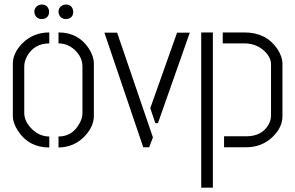

<svg xmlns="http://www.w3.org/2000/svg" viewBox="-20 -655 1312 854"><path d="M132.8 -602.5Q132.8 -624 154.3 -632.8Q160.2 -634.8 166 -634.8Q190.4 -634.8 197.3 -611.3Q198.2 -607.4 198.2 -602.5Q198.2 -578.1 175.8 -571.3Q170.9 -570.3 166 -570.3Q142.6 -570.3 134.8 -591.8Q132.8 -597.7 132.8 -602.5ZM240.2 -602.5Q240.2 -624 261.7 -632.8Q267.6 -634.8 273.4 -634.8Q297.9 -634.8 304.7 -611.3Q305.7 -607.4 305.7 -602.5Q305.7 -578.1 283.2 -571.3Q278.3 -570.3 273.4 -570.3Q250 -570.3 242.2 -591.8Q240.2 -597.7 240.2 -602.5ZM37.1 -139.6V-372.1Q37.1 -418 78.1 -460.9Q127 -510.7 199.2 -510.7V-461.9Q133.8 -461.9 101.6 -407.2Q87.9 -382.8 87.9 -359.4V-152.3Q87.9 -113.3 125 -78.1Q158.2 -47.9 199.2 -47.9V1Q108.4 1 60.5 -72.3Q37.1 -107.4 37.1 -139.6ZM240.2 1V-47.9Q300.8 -47.9 332 -103.5Q346.7 -127.9 346.7 -150.4V-359.4Q346.7 -402.3 309.6 -435.5Q279.3 -461.9 240.2 -461.9V-510.7Q328.1 -510.7 375 -439.5Q397.5 -404.3 397.5 -372.1V-139.6Q397.5 -92.8 357.4 -49.8Q310.5 0 240.2 1Z M444.3 -509.8H501L660.2 -43.9L643.6 0H617.2ZM648.4 -173.8 767.6 -509.8H824.2L682.6 -107.4H670.9Z M976.6 0V-48.8H1075.2Q1144.5 -48.8 1173.8 -99.6Q1185.5 -120.1 1185.5 -141.6V-368.2Q1185.5 -404.3 1148.4 -434.6Q1114.3 -461.9 1067.4 -461.9H970.7V-510.7H1067.4Q1163.1 -510.7 1212.9 -438.5Q1236.3 -403.3 1236.3 -371.1V-137.7Q1236.3 -88.9 1193.4 -46.9Q1145.5 0 1074.2 0ZM875 179.7V-510.7H926.8V179.7Z"/></svg>

Font: Post No Bills Colombo
Style: Regular
Weight: 400
Designer: Kosala Senevirathne, Siva Puranthara, Lasantha Premarathna, Tharique Azeez
Foundry: Mooniak
Version: Version 1.220 ; ttfautohint (v1.6)